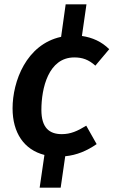

<svg xmlns="http://www.w3.org/2000/svg" viewBox="-20 -708 524 886"><path d="M378 -128C337 -103 306 -89 265 -89C207 -89 171 -119 171 -201C171 -300 203 -443 323 -443C360 -443 389 -433 420 -405L484 -481C449 -516 406 -535 358 -542L379 -688H283L262 -538C101 -503 38 -332 38 -208C38 -95 91 -17 185 7L163 158H260L281 13C334 8 381 -12 426 -43Z"/></svg>

Font: Fira Sans Medium
Style: Italic
Weight: 500
Italic angle: -8°
Designer: bBox Type GmbH & Carrois Corporate GbR & Edenspiekermann AG
Foundry: bBox Type GmbH & Carrois Corporate GbR & Edenspiekermann AG
Version: Version 4.301;PS 004.301;hotconv 1.0.88;makeotf.lib2.5.64775